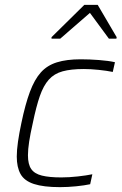

<svg xmlns="http://www.w3.org/2000/svg" viewBox="-20 -762 501 790"><path d="M227 8Q159 8 119.5 -5Q80 -18 64.5 -46Q49 -74 49 -118Q49 -144 54 -179Q59 -214 68 -256Q84 -333 103 -384Q122 -435 148 -464Q174 -493 214 -505.5Q254 -518 312 -518Q348 -518 387.5 -515Q427 -512 453 -506L444 -466Q420 -471 386.5 -474.5Q353 -478 325 -478Q272 -478 237.5 -468.5Q203 -459 181 -434.5Q159 -410 144 -367Q129 -324 115 -256Q105 -212 100 -179.5Q95 -147 95 -123Q95 -86 108.5 -66.5Q122 -47 152.5 -39.5Q183 -32 232 -32Q264 -32 300 -36Q336 -40 360 -45L351 -4Q328 1 293.5 4.5Q259 8 227 8ZM192 -603V-609L327 -742H382L460 -609L459 -603H428L350 -709L228 -603Z"/></svg>

Font: Saira Thin ExtraLight
Style: Italic
Weight: 250
Italic angle: -12°
Version: Version 1.101